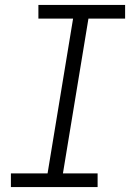

<svg xmlns="http://www.w3.org/2000/svg" viewBox="-20 -755 540 775"><path d="M374 0H24V-55H172L275 -680H135V-735H485V-680H337L234 -55H374Z"/></svg>

Font: Iosevka Term Curly Lt Obl
Style: Regular
Weight: 300
Italic angle: -9°
Designer: Belleve Invis
Foundry: Belleve Invis
Version: Version 32.3.0